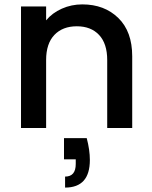

<svg xmlns="http://www.w3.org/2000/svg" viewBox="-20 -580 689 870"><path d="M270 45.9H373Q387.2 99.6 387.2 145Q387.2 270 274.9 270V220.2Q323.2 220.2 323.2 163.1V142.1H270ZM465.8 0V-308.1Q465.8 -382.3 429 -421.6Q392.1 -460.9 328.1 -460.9Q263.7 -460.9 226.3 -421.6Q189 -382.3 189 -308.1V0H75.2V-550.8H189V-487.8Q216.8 -521.5 260.3 -540.8Q303.7 -560.1 353 -560.1Q453.1 -560.1 516.1 -498.5Q579.1 -437 579.1 -325.2V0Z"/></svg>

Font: SVN-Poppins Medium
Style: Regular
Weight: 500
Designer: Ninad Kale (Devanagari), Jonny Pinhorn (Latin)
Foundry: Indian Type Foundry
Version: Version 3.002 2017